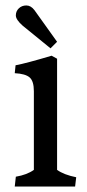

<svg xmlns="http://www.w3.org/2000/svg" viewBox="-20 -683 318 703"><path d="M104 -349Q104 -386 88.5 -399.5Q73 -413 34 -415L37 -444Q75 -451 169 -479L189 -468V-61Q214 -43 259 -34L255 0H34L38 -36Q79 -43 104 -61ZM63 -589Q38 -611 38 -626.5Q38 -642 49 -652.5Q60 -663 76.5 -663Q93 -663 106 -646L189 -530L165 -506Z"/></svg>

Font: Caladea
Style: Regular
Weight: 400
Designer: Carolina Giovagnoli and Andres Torresi
Foundry: Carolina Giovagnoli and Andres Torresi
Version: Version 1.002